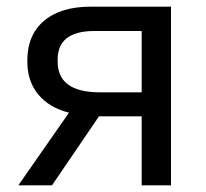

<svg xmlns="http://www.w3.org/2000/svg" viewBox="-20 -556 617 576"><path d="M35 0 187 -218Q127 -233 94 -273.5Q61 -314 62 -375Q62 -451 112 -493.5Q162 -536 252 -536H493V0H405V-207H277L136 0ZM280 -279H405V-463H263Q151 -463 153 -374Q151 -279 280 -279Z"/></svg>

Font: Noto Sans Living
Style: Regular
Weight: 400
Designer: Monotype Design Team
Foundry: Monotype Imaging Inc.
Version: Version 2.013; ttfautohint (v1.8.4.7-5d5b)